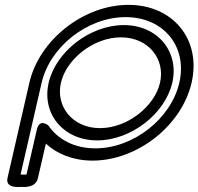

<svg xmlns="http://www.w3.org/2000/svg" viewBox="-20 -630 809 783"><path d="M10.7 95.5C0.6 139.4 58.9 132.4 67.5 132.3C74.6 132.2 124.9 138.4 134.6 96.5L167.1 -44.3C212.7 -1.8 279.3 25 357.2 25C538.7 25 720.6 -116.3 761.3 -292.6C802 -468.9 685.3 -610.2 503.9 -610.2C322.5 -610.2 140.5 -468.9 99.8 -292.6ZM63.9 81.4 149.8 -292.6C183.7 -439.3 336.6 -560.2 492.3 -560.2C648 -560.2 745.2 -439.3 711.3 -292.6C677.4 -145.9 524.5 -25 368.8 -25C283.7 -25 215.9 -61.2 177.6 -118C177.6 -118 141.4 -149.6 130.2 -101.2L88 81.8C80.4 82.6 70.7 82.3 63.9 81.4ZM682.6 -292.6C711.9 -419.5 622.6 -527.7 484.8 -527.7C347.1 -527.7 207.8 -419.5 178.5 -292.6C149.2 -165.7 238.5 -57.5 376.3 -57.5C514 -57.5 653.3 -165.7 682.6 -292.6ZM632.6 -292.6C610.4 -196.5 500.4 -107.5 387.8 -107.5C275.3 -107.5 206.3 -196.5 228.5 -292.6C250.7 -388.7 360.7 -477.7 473.3 -477.7C585.8 -477.7 654.8 -388.7 632.6 -292.6Z"/></svg>

Font: Hi.
Style: Regular
Weight: 400
Designer: Mew Too, Robert Jablonski
Foundry: Cannot Into Space Fonts
Version: Version 1.996